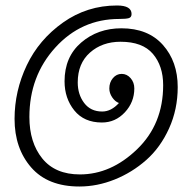

<svg xmlns="http://www.w3.org/2000/svg" viewBox="-20 -667 698 699"><path d="M378 -345Q378 -367 391 -382.5Q404 -398 423 -398Q442 -398 455.5 -382.5Q469 -367 469 -345Q469 -295 434.5 -258Q400 -221 351 -221Q286 -221 250.5 -265Q215 -309 215 -371Q215 -460 275.5 -512Q336 -564 422 -564Q519 -564 573 -503.5Q627 -443 627 -350Q627 -269 595.5 -199.5Q564 -130 512.5 -84.5Q461 -39 397.5 -13.5Q334 12 269 12Q154 12 93.5 -57.5Q33 -127 33 -234Q33 -336 77.5 -429.5Q122 -523 209.5 -585Q297 -647 406 -647Q459 -647 459 -616Q459 -604 449 -601Q439 -598 414 -598Q276 -598 181.5 -494Q87 -390 87 -241Q87 -148 134 -90Q181 -32 271 -32Q384 -32 479 -123.5Q574 -215 574 -357Q574 -427 536.5 -471Q499 -515 419 -515Q352 -515 307.5 -475.5Q263 -436 263 -367Q263 -323 286.5 -292Q310 -261 352 -261Q385 -261 413 -292Q399 -297 388.5 -312.5Q378 -328 378 -345Z"/></svg>

Font: Bonbon
Style: Regular
Weight: 400
Designer: Ksenia Erulevich
Foundry: Cyreal (www.cyreal.org)
Version: Version 1.001